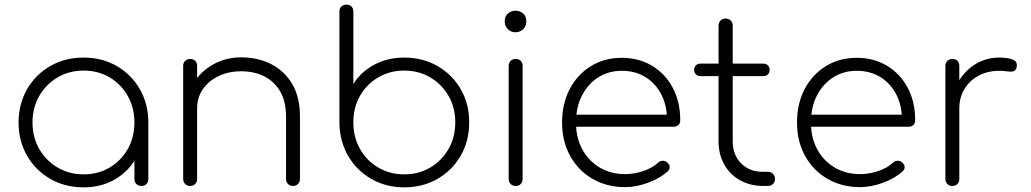

<svg xmlns="http://www.w3.org/2000/svg" viewBox="-20 -801 4440 827"><path d="M340 6Q260 6 196.5 -30.5Q133 -67 96.5 -130.5Q60 -194 60 -273Q60 -353 96.5 -416.5Q133 -480 196.5 -516.5Q260 -553 340 -553Q420 -553 483 -516.5Q546 -480 582.5 -416.5Q619 -353 619 -273L594 -233Q594 -165 560.5 -111Q527 -57 470 -25.5Q413 6 340 6ZM340 -50Q403 -50 452.5 -79.5Q502 -109 530.5 -159.5Q559 -210 559 -273Q559 -337 530.5 -387.5Q502 -438 452.5 -467.5Q403 -497 340 -497Q278 -497 228 -467.5Q178 -438 149 -387.5Q120 -337 120 -273Q120 -210 149 -159.5Q178 -109 228 -79.5Q278 -50 340 -50ZM590 0Q576 0 567.5 -8.5Q559 -17 559 -30V-213L578 -273H619V-30Q619 -17 611 -8.5Q603 0 590 0Z M1242 0Q1229 0 1220.5 -8.5Q1212 -17 1212 -30V-299Q1212 -365 1186.5 -408Q1161 -451 1117.5 -472.5Q1074 -494 1019 -494Q965 -494 922 -473.5Q879 -453 854 -417Q829 -381 829 -336H779Q783 -398 816 -447.5Q849 -497 902 -525.5Q955 -554 1019 -554Q1091 -554 1148.5 -524.5Q1206 -495 1239 -438.5Q1272 -382 1272 -299V-30Q1272 -17 1263.5 -8.5Q1255 0 1242 0ZM799 0Q786 0 777.5 -8.5Q769 -17 769 -30V-517Q769 -531 777.5 -539Q786 -547 799 -547Q813 -547 821 -539Q829 -531 829 -517V-30Q829 -17 821 -8.5Q813 0 799 0Z M1721 6Q1643 6 1580 -30Q1517 -66 1480.5 -128Q1444 -190 1442 -268V-751Q1442 -765 1450.5 -773Q1459 -781 1472 -781Q1486 -781 1494 -773Q1502 -765 1502 -751V-439Q1534 -491 1591.5 -522Q1649 -553 1721 -553Q1801 -553 1864.5 -516.5Q1928 -480 1964.5 -417Q2001 -354 2001 -274Q2001 -194 1964.5 -130.5Q1928 -67 1864.5 -30.5Q1801 6 1721 6ZM1721 -50Q1784 -50 1833.5 -79.5Q1883 -109 1912 -159.5Q1941 -210 1941 -274Q1941 -338 1912 -388Q1883 -438 1833.5 -467.5Q1784 -497 1721 -497Q1659 -497 1609 -467.5Q1559 -438 1530.5 -388Q1502 -338 1502 -274Q1502 -210 1530.5 -159.5Q1559 -109 1609 -79.5Q1659 -50 1721 -50Z M2201 0Q2188 0 2179.5 -8.5Q2171 -17 2171 -30V-517Q2171 -531 2179.5 -539Q2188 -547 2201 -547Q2215 -547 2223 -539Q2231 -531 2231 -517V-30Q2231 -17 2223 -8.5Q2215 0 2201 0ZM2200 -662Q2181 -662 2167.5 -675.5Q2154 -689 2154 -709Q2154 -732 2168.5 -743.5Q2183 -755 2201 -755Q2218 -755 2232.5 -743.5Q2247 -732 2247 -709Q2247 -689 2233.5 -675.5Q2220 -662 2200 -662Z M2673 5Q2594 5 2532.5 -30.5Q2471 -66 2436 -129Q2401 -192 2401 -273Q2401 -355 2434 -417.5Q2467 -480 2525 -516Q2583 -552 2658 -552Q2732 -552 2789 -517.5Q2846 -483 2878 -422.5Q2910 -362 2910 -283Q2910 -270 2902 -262.5Q2894 -255 2881 -255H2441V-307H2897L2853 -274Q2855 -339 2831 -389Q2807 -439 2762.5 -467.5Q2718 -496 2658 -496Q2601 -496 2556.5 -467.5Q2512 -439 2486.5 -389Q2461 -339 2461 -273Q2461 -208 2488 -158Q2515 -108 2563 -79.5Q2611 -51 2673 -51Q2712 -51 2751.5 -64.5Q2791 -78 2814 -100Q2822 -108 2833.5 -108.5Q2845 -109 2853 -102Q2864 -93 2864.5 -82Q2865 -71 2855 -62Q2823 -33 2771.5 -14Q2720 5 2673 5Z M3264 0Q3209 -1 3166 -25.5Q3123 -50 3099 -93.5Q3075 -137 3075 -192V-690Q3075 -704 3083.5 -712.5Q3092 -721 3105 -721Q3119 -721 3127.5 -712.5Q3136 -704 3136 -690V-192Q3136 -134 3172 -97.5Q3208 -61 3265 -61H3287Q3301 -61 3309.5 -52.5Q3318 -44 3318 -30Q3318 -17 3309.5 -8.5Q3301 0 3287 0ZM2997 -473Q2985 -473 2977.5 -480.5Q2970 -488 2970 -500Q2970 -512 2977.5 -519.5Q2985 -527 2997 -527H3268Q3280 -527 3287.5 -519.5Q3295 -512 3295 -500Q3295 -488 3287.5 -480.5Q3280 -473 3268 -473Z M3685 5Q3606 5 3544.5 -30.5Q3483 -66 3448 -129Q3413 -192 3413 -273Q3413 -355 3446 -417.5Q3479 -480 3537 -516Q3595 -552 3670 -552Q3744 -552 3801 -517.5Q3858 -483 3890 -422.5Q3922 -362 3922 -283Q3922 -270 3914 -262.5Q3906 -255 3893 -255H3453V-307H3909L3865 -274Q3867 -339 3843 -389Q3819 -439 3774.5 -467.5Q3730 -496 3670 -496Q3613 -496 3568.5 -467.5Q3524 -439 3498.5 -389Q3473 -339 3473 -273Q3473 -208 3500 -158Q3527 -108 3575 -79.5Q3623 -51 3685 -51Q3724 -51 3763.5 -64.5Q3803 -78 3826 -100Q3834 -108 3845.5 -108.5Q3857 -109 3865 -102Q3876 -93 3876.5 -82Q3877 -71 3867 -62Q3835 -33 3783.5 -14Q3732 5 3685 5Z M4072 -334Q4078 -398 4107 -447.5Q4136 -497 4182 -525Q4228 -553 4284 -553Q4322 -553 4343 -544Q4364 -535 4359 -512Q4356 -497 4345 -494Q4334 -491 4318.5 -493.5Q4303 -496 4284 -496Q4234 -496 4195 -475Q4156 -454 4134 -417.5Q4112 -381 4112 -334ZM4082 0Q4069 0 4060.5 -8.5Q4052 -17 4052 -30V-517Q4052 -531 4060.5 -539Q4069 -547 4082 -547Q4096 -547 4104 -539Q4112 -531 4112 -517V-30Q4112 -17 4104 -8.5Q4096 0 4082 0Z"/></svg>

Font: ComfortaaLight
Style: Regular
Weight: 300
Designer: Johan Aakerlund
Foundry: Johan Aakerlund
Version: Version 3.104; ttfautohint (v1.8.1.43-b0c9)